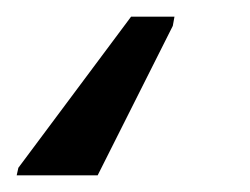

<svg xmlns="http://www.w3.org/2000/svg" viewBox="-71 -50 299 230"><path d="M-51 160H46L136 -19L138 -30H86L-49 151Z"/></svg>

Font: Noto Sans ExtraCondensed
Style: Italic
Weight: 400
Width: 2
Italic angle: -12°
Designer: Monotype Design Team
Foundry: Monotype Imaging Inc.
Version: Version 2.013